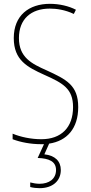

<svg xmlns="http://www.w3.org/2000/svg" viewBox="-20 -744 475 1004"><path d="M298 145C298 99 268 69 212 63L237 7C330 -7 389 -72 389 -184C389 -299 326 -329 224 -376C145 -411 79 -444 79 -545C79 -644 142 -699 240 -699C275 -699 320 -693 366 -671L377 -693C341 -712 291 -724 241 -724C131 -724 52 -663 52 -545C52 -429 123 -393 211 -353C310 -309 362 -280 362 -184C362 -77 300 -16 196 -16C142 -16 87 -28 46 -45V-16C88 0 141 10 195 10C200 10 205 10 210 10L177 82C236 84 273 100 273 145C273 192 236 217 187 217C171 217 153 214 138 210V234C153 238 171 240 187 240C254 240 298 203 298 145Z"/></svg>

Font: Noto Sans Kannada Condensed Thin
Style: Regular
Weight: 100
Width: 3
Designer: Jelle Bosma - Monotype Design Team
Foundry: Monotype Imaging Inc.
Version: Version 2.005